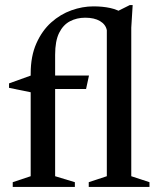

<svg xmlns="http://www.w3.org/2000/svg" viewBox="-20 -734 622 754"><path d="M196.5 -42 274 -18.5V0H30V-18.5L100.5 -42V-445Q100.5 -513.5 122.8 -563.5Q145 -613.5 181 -645.8Q217 -678 260.5 -693.5Q304 -709 346.5 -709Q383.5 -709 413 -702.5Q442.5 -696 464.5 -681L420.5 -679.5L489.5 -714H501L495.5 -625.5V-42L567 -18.5V0H328.5V-18.5L399.5 -42V-615.5Q395 -638 372.8 -651.2Q350.5 -664.5 314.5 -664.5Q281.5 -664.5 254.8 -650.5Q228 -636.5 212.2 -604.8Q196.5 -573 196.5 -519ZM329.5 -437.5 318 -384.5H120.5L101.5 -371.5L15.5 -389V-406.5L108.5 -440L144.5 -437.5Z"/></svg>

Font: Newsreader 24pt Medium
Style: Regular
Weight: 500
Designer: Hugues Gentile
Foundry: Production Type
Version: Version 1.003